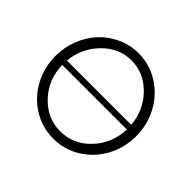

<svg xmlns="http://www.w3.org/2000/svg" viewBox="-132 -687 856 856"><g transform="rotate(45 295.5 -259.5)"><path d="M295.9 -528.8Q365.7 -528.8 424.6 -491.9Q483.4 -455.1 516.6 -393.1Q549.8 -331.1 549.8 -258.8Q549.8 -187 516.8 -125.5Q483.9 -64 425.3 -27.1Q366.7 9.8 295.9 9.8Q224.6 9.8 166 -27.1Q107.4 -64 74.7 -125.5Q42 -187 42 -258.8Q42 -313 61.5 -362.5Q81.1 -412.1 114.7 -448.7Q148.4 -485.4 195.8 -507.1Q243.2 -528.8 295.9 -528.8ZM295.9 -483.9Q218.3 -483.9 159.7 -424.3Q101.1 -364.7 92.8 -279.8H498Q491.2 -364.7 432.9 -424.3Q374.5 -483.9 295.9 -483.9ZM294.9 -35.2Q377 -35.2 436.5 -98.1Q496.1 -161.1 499 -251H91.8Q93.8 -161.1 153.1 -98.1Q212.4 -35.2 294.9 -35.2Z"/></g></svg>

Font: Rawline Light
Style: Regular
Weight: 300
Designer: Matt McInerney, Pablo Impallari, Rodrigo Fuenzalida
Foundry: Matt McInerney, Pablo Impallari, Rodrigo Fuenzalida
Version: Version 4.020;PS 004.020;hotconv 1.0.88;makeotf.lib2.5.64775